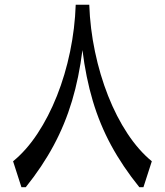

<svg xmlns="http://www.w3.org/2000/svg" viewBox="-20 -776 684 796"><path d="M293.9 -756.3H350.1Q353.5 -658.2 373.8 -561.8Q394 -465.3 428.2 -378.7Q462.4 -292 508.5 -222.2Q554.7 -152.3 609.4 -107.4L574.7 0H557.6Q488.3 -85.9 440.9 -173.3Q393.6 -260.7 364.7 -357.7Q335.9 -454.6 321.8 -568.4Q307.6 -454.6 278.6 -357.7Q249.5 -260.7 202.6 -173.3Q155.8 -85.9 86.9 0H68.8L34.2 -107.4Q89.4 -152.3 135.5 -222.2Q181.6 -292 216.1 -378.7Q250.5 -465.3 270.5 -561.8Q290.5 -658.2 293.9 -756.3Z"/></svg>

Font: Pinar-DS2-FD Medium
Style: Regular
Weight: 500
Designer: Amin Abedi
Version: Version 3.000